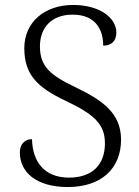

<svg xmlns="http://www.w3.org/2000/svg" viewBox="-20 -744 559 774"><path d="M253 10C389 10 468 -65 468 -181C468 -290 390 -341 285 -392C184 -440 141 -475 141 -557C141 -632 187 -685 273 -685C358 -685 396 -633 396 -560C429 -560 449 -578 449 -613C449 -672 382 -724 275 -724C159 -724 78 -654 78 -550C78 -444 129 -392 246 -337C361 -282 403 -243 403 -166C403 -81 353 -28 258 -28C158 -28 111 -93 109 -183C78 -183 60 -161 60 -129C60 -52 124 10 253 10Z"/></svg>

Font: Noto Serif Telugu Light
Style: Regular
Weight: 300
Designer: Jelle Bosma - Monotype Design Team
Foundry: Monotype Imaging Inc.
Version: Version 2.005